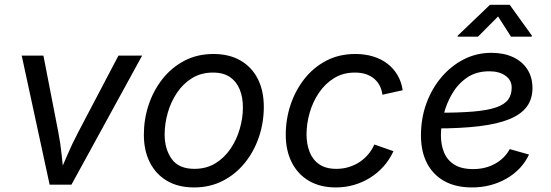

<svg xmlns="http://www.w3.org/2000/svg" viewBox="-20 -781 2330 812"><path d="M189.9 0 71.8 -545.9H163.6L226.6 -222.2Q236.3 -171.9 241.2 -121.8Q246.1 -71.8 252.4 -24.9H220.2Q242.2 -71.8 263.2 -121.6Q284.2 -171.4 311 -222.2L481 -545.9H581.1L282.2 0Z M800.3 11.7Q734.4 11.7 687 -15.9Q639.6 -43.5 614 -93.8Q588.4 -144 588.4 -211.4Q588.4 -276.4 608.6 -337.4Q628.9 -398.4 667.2 -447Q705.6 -495.6 760 -524.2Q814.5 -552.7 882.8 -552.7Q948.7 -552.7 996.6 -525.4Q1044.4 -498 1070.1 -447.8Q1095.7 -397.5 1095.7 -329.1Q1095.7 -263.2 1075.2 -202.1Q1054.7 -141.1 1015.9 -92.8Q977.1 -44.4 922.6 -16.4Q868.2 11.7 800.3 11.7ZM802.2 -66.9Q852.5 -66.9 890.9 -90.3Q929.2 -113.8 955.1 -152.1Q981 -190.4 994.1 -236.3Q1007.3 -282.2 1007.3 -327.1Q1007.3 -368.7 994.1 -401.9Q981 -435.1 953.1 -454.6Q925.3 -474.1 880.4 -474.1Q830.6 -474.1 792.5 -450.7Q754.4 -427.2 728.5 -388.7Q702.6 -350.1 689.5 -304Q676.3 -257.8 676.3 -212.4Q676.3 -150.9 706.1 -108.9Q735.8 -66.9 802.2 -66.9Z M1400.4 11.7Q1334.5 11.7 1287.1 -15.9Q1239.7 -43.5 1214.1 -93.8Q1188.5 -144 1188.5 -211.4Q1188.5 -276.4 1208.7 -337.4Q1229 -398.4 1267.1 -447Q1305.2 -495.6 1359.6 -524.2Q1414.1 -552.7 1482.9 -552.7Q1523.4 -552.7 1557.9 -542.2Q1592.3 -531.7 1618.4 -511.7Q1644.5 -491.7 1661.1 -463.4Q1677.7 -435.1 1683.1 -399.4L1597.2 -380.4Q1594.7 -401.4 1585.9 -418.5Q1577.1 -435.5 1562.5 -448Q1547.9 -460.4 1527.6 -467.3Q1507.3 -474.1 1481 -474.1Q1431.2 -474.1 1393.1 -450.7Q1355 -427.2 1328.9 -388.7Q1302.7 -350.1 1289.6 -304Q1276.4 -257.8 1276.4 -212.4Q1276.4 -171.9 1289.3 -138.7Q1302.2 -105.5 1330.1 -86.2Q1357.9 -66.9 1402.3 -66.9Q1430.7 -66.9 1455.8 -74.7Q1481 -82.5 1501.7 -96.4Q1522.5 -110.4 1538.1 -129.2Q1553.7 -147.9 1563 -169.9L1644 -141.6Q1627.4 -105.5 1602.1 -77.1Q1576.7 -48.8 1544.9 -29.1Q1513.2 -9.3 1476.6 1.2Q1439.9 11.7 1400.4 11.7Z M1975.6 11.7Q1908.2 11.7 1860.1 -14.6Q1812 -41 1786.1 -90.3Q1760.3 -139.6 1760.3 -208.5Q1760.3 -280.3 1783.2 -343.5Q1806.2 -406.7 1847.2 -454.8Q1888.2 -502.9 1942.1 -530.3Q1996.1 -557.6 2058.1 -557.6Q2110.8 -557.6 2149.9 -539.3Q2189 -521 2210.4 -487.5Q2231.9 -454.1 2231.9 -408.7Q2231.9 -362.8 2208.3 -330.3Q2184.6 -297.9 2134.8 -277.3Q2085 -256.8 2007.1 -247.3Q1929.2 -237.8 1821.3 -237.8L1833 -304.2Q1922.4 -304.2 1982.4 -309.3Q2042.5 -314.5 2077.9 -326.7Q2113.3 -338.9 2128.7 -359.4Q2144 -379.9 2144 -410.6Q2144 -441.9 2117.9 -460.7Q2091.8 -479.5 2049.3 -479.5Q1994.1 -479.5 1955.3 -452.9Q1916.5 -426.3 1892.1 -384.5Q1867.7 -342.8 1856.2 -296.1Q1844.7 -249.5 1844.7 -209Q1844.7 -168.9 1857.9 -136.5Q1871.1 -104 1901.1 -85Q1931.2 -65.9 1981 -65.9Q2033.2 -65.9 2074 -88.6Q2114.7 -111.3 2135.7 -150.4L2217.3 -127.4Q2187 -63 2121.8 -25.6Q2056.6 11.7 1975.6 11.7ZM2001.5 -626H1915L1916 -630.4L2052.2 -760.7H2135.7L2229.5 -630.4L2228.5 -626H2141.1L2086.4 -711.4Z"/></svg>

Font: Inter
Style: Italic
Weight: 400
Italic angle: -9.3988°
Designer: Rasmus Andersson
Foundry: rsms
Version: Version 4.001;git-66647c0bb